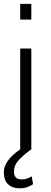

<svg xmlns="http://www.w3.org/2000/svg" viewBox="-21 -782 268 1003"><path d="M142.6 0H84.5V-528.3H142.6ZM142.6 -679.7H84.5V-761.7H142.6ZM139.2 0Q95.7 32.7 73.7 58.1Q51.8 83.5 51.8 114.3Q51.8 133.3 61 144.3Q70.3 155.3 93.3 155.3Q109.4 155.3 121.3 150.6Q133.3 146 144.5 139.2L151.9 180.2Q137.7 189.5 121.3 195.6Q105 201.7 82 201.7Q43.5 201.7 21.2 180.7Q-1 159.7 -1 119.1Q-1 82 28.8 46.6Q58.6 11.2 111.8 -18.1Z"/></svg>

Font: Roboto Web
Style: Light
Weight: 300
Designer: Google
Version: Version 1.200310; 2013